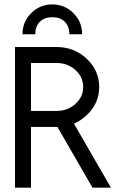

<svg xmlns="http://www.w3.org/2000/svg" viewBox="-20 -860 577 880"><path d="M239.3 -351.6Q290 -351.6 325.7 -383.8Q361.3 -416 361.3 -461.4Q361.3 -506.8 325.7 -539.1Q290 -571.3 239.3 -571.3H122.1V-351.6ZM488.3 0H403.8L243.2 -278.3H122.1V0H48.8V-644.5H239.3Q320.3 -644.5 377.4 -590.8Q434.6 -537.1 434.6 -461.4Q434.6 -385.7 377.4 -332Q350.6 -307.1 318.8 -293.5ZM219.7 -839.8Q276.4 -839.8 316.4 -799.8Q356.4 -759.8 356.4 -703.1H297.9Q297.9 -739.3 276.9 -760.3Q255.9 -781.2 219.7 -781.2Q183.6 -781.2 162.6 -760.3Q141.6 -739.3 141.6 -703.1H83Q83 -759.8 123 -799.8Q163.1 -839.8 219.7 -839.8Z"/></svg>

Font: Catrinity
Style: Regular
Weight: 400
Designer: Alexander Lange
Foundry: High-Logic / Made with FontCreator
Version: Version 2.090;May 20, 2024;FontCreator 15.0.0.2974 64-bit